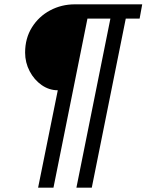

<svg xmlns="http://www.w3.org/2000/svg" viewBox="-20 -718 677 887"><path d="M156 149 247 -301Q207 -301 172.5 -325Q138 -349 117 -389Q96 -429 96 -475Q96 -541 127.5 -591.5Q159 -642 211.5 -670Q264 -698 326 -698H637L625 -632H561L404 149H333L490 -632H384L227 149Z"/></svg>

Font: IBM Plex Sans
Style: Italic
Weight: 400
Italic angle: -11.31°
Designer: Mike Abbink, Paul van der Laan, Pieter van Rosmalen
Foundry: Bold Monday
Version: Version 3.201